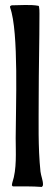

<svg xmlns="http://www.w3.org/2000/svg" viewBox="-20 -738 210 759"><path d="M42 -192C42 -136 47 -70 29 -17C28 -13 27 -9 27 -5L31 -1C69 -1 107 -2 145 1L149 -3L150 -9C150 -25 142 -43 140 -60C130 -157 133 -256 133 -354C133 -464 136 -574 136 -684C136 -694 136 -703 134 -713L132 -715C100 -721 59 -717 26 -717L20 -714V-708C55 -613 42 -309 42 -192Z"/></svg>

Font: DisSenso
Style: Regular
Weight: 400
Version: Version 1.150